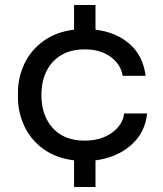

<svg xmlns="http://www.w3.org/2000/svg" viewBox="-20 -750 652 770"><path d="M277 -107Q203 -116 152.5 -153.5Q102 -191 77 -245.5Q52 -300 52 -359V-379Q52 -439 77.5 -493.5Q103 -548 153.5 -585Q204 -622 277 -631V-730H363V-631Q446 -621 500 -573.5Q554 -526 564 -446H472Q464 -493 423 -522.5Q382 -552 320 -552Q238 -552 192 -502Q146 -452 146 -369Q146 -287 191.5 -236.5Q237 -186 320 -186Q384 -186 428 -217Q472 -248 478 -295H570Q562 -217 505 -167.5Q448 -118 363 -107V0H277Z"/></svg>

Font: Sora-SIA
Style: Regular
Weight: 400
Designer: Jonathan Barnbrook, Julián Moncada
Foundry: Barnbrook Fonts
Version: Version 2.000